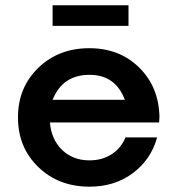

<svg xmlns="http://www.w3.org/2000/svg" viewBox="-20 -691 662 721"><path d="M462.5 -671.2V-593.8H177.5V-671.2ZM578.8 -252.5 577.5 -231.2H167.5Q172.5 -167.5 213.1 -128.1Q253.8 -88.8 316.2 -88.8Q363.8 -88.8 399.4 -111.9Q435 -135 451.2 -175H570Q547.5 -92.5 479.4 -41.2Q411.2 10 316.2 10Q200 10 123.8 -63.8Q47.5 -137.5 47.5 -250Q47.5 -362.5 123.8 -436.2Q200 -510 315 -510Q428.8 -510 502.5 -437.5Q576.2 -365 578.8 -252.5ZM316.2 -410Q215 -410 177.5 -316.2H448.8Q413.8 -410 316.2 -410Z"/></svg>

Font: Now Medium
Style: Regular
Weight: 500
Designer: Alfredo Marco Pradil
Foundry: Alfredo Marco Pradil
Version: Version 1.002;PS 001.002;hotconv 1.0.88;makeotf.lib2.5.64775